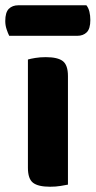

<svg xmlns="http://www.w3.org/2000/svg" viewBox="-45 -701 363 729"><path d="M61 -64V-475Q71 -478 89 -481Q107 -484 129 -484Q174 -484 193.5 -469Q213 -454 213 -412V0Q203 2 185 5Q167 8 145 8Q100 8 80.5 -7Q61 -22 61 -64ZM-10 -565Q-15 -575 -20 -590Q-25 -605 -25 -621Q-25 -654 -11.5 -667.5Q2 -681 25 -681H283Q291 -671 294.5 -656.5Q298 -642 298 -625Q298 -592 284.5 -578.5Q271 -565 248 -565Z"/></svg>

Font: Baloo 2 Latin
Style: Bold
Weight: 400
Designer: Sarang Kulkarni and Ek Type
Foundry: Ek Type
Version: Version 1.001